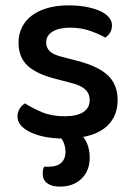

<svg xmlns="http://www.w3.org/2000/svg" viewBox="-20 -502 499 715"><path d="M418 -129Q418 -75 385.5 -39.5Q353 -4 290 8Q314 39 314 85Q314 134 283.5 163.5Q253 193 202 193Q173 193 156 180.5Q139 168 139 145Q139 139 140 132Q141 125 144 119H158Q193 119 208.5 104Q224 89 224 63Q224 52 220.5 39Q217 26 209 14Q136 12 90.5 -11Q45 -34 45 -68Q45 -83 52.5 -96Q60 -109 73 -117Q101 -99 137 -84Q173 -69 221 -69Q266 -69 290 -84.5Q314 -100 314 -129Q314 -154 297.5 -169Q281 -184 249 -192L181 -210Q113 -228 81 -259Q49 -290 49 -344Q49 -373 61 -398.5Q73 -424 96.5 -442.5Q120 -461 155 -471.5Q190 -482 235 -482Q271 -482 300.5 -476.5Q330 -471 351.5 -461.5Q373 -452 385 -438Q397 -424 397 -408Q397 -392 390 -380.5Q383 -369 372 -362Q354 -373 318.5 -386Q283 -399 242 -399Q200 -399 176 -384.5Q152 -370 152 -344Q152 -324 165.5 -311Q179 -298 212 -290L270 -275Q346 -255 382 -221Q418 -187 418 -129Z"/></svg>

Font: Baloo Da 2 Medium
Style: Regular
Weight: 500
Designer: Noopur Datye, Sulekha Rajkumar and Ek Type
Foundry: Ek Type
Version: Version 1.640;hotconv 1.0.111;makeotfexe 2.5.65597; ttfautoh